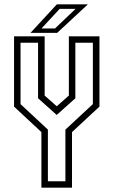

<svg xmlns="http://www.w3.org/2000/svg" viewBox="-20 -868 525 888"><path d="M171.5 0V-257L45 -375V-700H186.5V-426L242.5 -376.5L298.5 -426V-700H440V-375L313 -257V0ZM201.5 -29.5H282.5V-268.5L409.5 -386.5V-670.5H328.5V-413.5L243 -337H241.5L156 -413.5V-670.5H75V-386.5L201.5 -268.5ZM121 -716 243 -848H386.5L244.5 -716ZM172 -736.5H234.5L329.5 -827H256Z"/></svg>

Font: Tourney Condensed Light
Style: Regular
Weight: 300
Width: 3
Designer: Tyler Finck
Foundry: Etcetera Type Co
Version: Version 1.010; ttfautohint (v1.8.3)